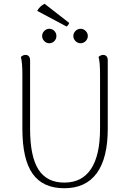

<svg xmlns="http://www.w3.org/2000/svg" viewBox="-20 -989 686 1021"><path d="M553 -304Q553 -148 494.5 -68Q436 12 322 12Q208 12 153.5 -65Q99 -142 99 -304V-594Q99 -656 91 -686Q102 -697 116 -697Q127 -697 133.5 -689.5Q140 -682 140 -669V-304Q140 -157 184.5 -87.5Q229 -18 322 -18Q416 -18 464 -90.5Q512 -163 512 -304V-594Q512 -661 504 -686Q515 -697 529 -697Q540 -697 546.5 -689.5Q553 -682 553 -669ZM204 -798Q204 -813 215.5 -824.5Q227 -836 242 -836Q258 -836 269 -824.5Q280 -813 280 -798Q280 -782 269 -770.5Q258 -759 242 -759Q227 -759 215.5 -770.5Q204 -782 204 -798ZM370 -798Q370 -813 381.5 -824.5Q393 -836 409 -836Q424 -836 435.5 -824.5Q447 -813 447 -798Q447 -782 435.5 -770.5Q424 -759 409 -759Q393 -759 381.5 -770.5Q370 -782 370 -798ZM217 -969 348 -867Q347 -863 342.5 -856.5Q338 -850 334 -848L178 -931Q189 -954 217 -969Z"/></svg>

Font: Arima Madurai ExtraLight
Style: Regular
Weight: 275
Designer: Joana Correia and Natanael Gama
Foundry: NDISCOVER
Version: Version 1.019